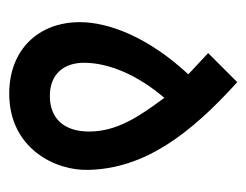

<svg xmlns="http://www.w3.org/2000/svg" viewBox="-79 -452 534 416"><g transform="rotate(90 188.0 -244.0)"><path d="M183 3C302 3 351 -98 348 -170C345 -290 271 -389 158 -491L95 -428L141 -385C61 -299 28 -213 28 -150C28 -61 87 3 183 3ZM188 -85C139 -85 116 -117 116 -159C116 -213 143 -276 192 -333C233 -278 265 -230 265 -170C265 -116 237 -85 188 -85Z"/></g></svg>

Font: Noto Sans Arabic ExtCond Med
Style: Regular
Weight: 500
Width: 2
Designer: Monotype Design Team, Nadine Chahine, Nizar Qandah and Khaled Hosny
Foundry: Monotype Imaging Inc.
Version: Version 2.012